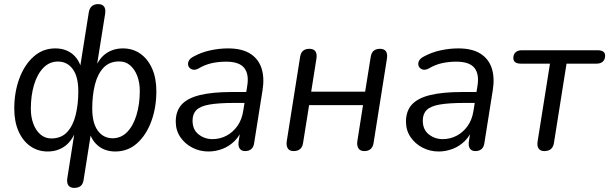

<svg xmlns="http://www.w3.org/2000/svg" viewBox="-20 -732 2979 939"><path d="M342.2 186.9Q323.3 186.9 314.5 174.6Q305.8 162.2 309.2 139.4L348.1 -106.8H357.1Q335.1 -45.4 298.7 -18.2Q262.2 8.9 213 8.9Q165.7 8.9 128.7 -16.8Q91.8 -42.5 70.8 -89.7Q49.8 -136.9 49.8 -200.9Q49.8 -280.8 74.5 -347.7Q99.1 -414.7 144.3 -455Q189.4 -495.3 250.3 -495.3Q303.3 -495.3 337.9 -464.8Q372.4 -434.4 381.9 -379H367.8L414.2 -671.3Q417.6 -691.6 429.2 -701.8Q440.9 -711.9 460.7 -711.9Q479.7 -711.9 488.6 -700.3Q497.6 -688.7 494.2 -664.9L448.8 -379.6H437.5Q459.4 -441.9 495.9 -468.6Q532.3 -495.3 581.1 -495.3Q629.4 -495.3 666.1 -469.6Q702.8 -443.9 723.7 -397.1Q744.7 -350.4 744.7 -285.9Q744.7 -206.1 720.1 -138.9Q695.4 -71.7 650.5 -31.4Q605.6 8.9 543.7 8.9Q491.7 8.9 456.7 -21.7Q421.6 -52.4 412.2 -107.8L429.1 -106.8L388.8 148.1Q385.9 168 374.5 177.5Q363.1 186.9 342.2 186.9ZM230.4 -54.8Q278.9 -54.8 307.9 -85.6Q336.9 -116.4 349.9 -169Q363 -221.6 363 -285.5Q363 -356.8 336.2 -393.6Q309.5 -430.5 264.4 -431Q222.1 -431.4 192.1 -400.4Q162.1 -369.4 146.4 -317Q130.8 -264.7 130.8 -199.8Q130.8 -159.9 142.9 -127.1Q155.1 -94.3 177.3 -74.8Q199.6 -55.3 230.4 -54.8ZM530.1 -55.8Q572.5 -55.8 602.2 -86.6Q632 -117.4 647.8 -170.3Q663.7 -223.2 663.7 -287.1Q663.7 -327.4 651.6 -359.8Q639.5 -392.1 617.2 -411.8Q595 -431.5 564.1 -431.5Q515.7 -432 486.4 -401Q457.2 -370 444.1 -317.6Q431.1 -265.2 431.1 -201.3Q431.1 -130.6 458.1 -93.4Q485.1 -56.3 530.1 -55.8Z M999.2 8.9Q956.9 8.9 920.4 -10Q884 -28.9 861.7 -61.8Q839.5 -94.8 839.5 -137.3Q839.5 -188.8 868.2 -220.5Q897 -252.2 958 -267.1Q1019 -282 1114.5 -282H1195L1186.7 -228.6H1125.8Q1048.8 -228.6 1004.2 -220.7Q959.7 -212.9 940.7 -193.9Q921.7 -174.9 921.7 -142.1Q921.7 -98.1 951.1 -74.9Q980.4 -51.6 1019.2 -51.6Q1055.4 -51.6 1087 -68Q1118.5 -84.4 1140.8 -115.5Q1163 -146.6 1169.6 -190.1L1189.1 -311.7Q1198.7 -369.8 1174.1 -400.1Q1149.5 -430.4 1086.1 -430.4Q1049.3 -430.4 1016 -423.2Q982.6 -415.9 950.1 -396.6Q936.9 -389.7 925.9 -391.1Q914.9 -392.5 907.8 -399.5Q900.7 -406.6 899.7 -416.6Q898.7 -426.6 904.7 -436.9Q910.8 -447.2 925.9 -455Q964.2 -476.2 1008.3 -485.7Q1052.5 -495.3 1094.6 -495.3Q1163 -495.3 1203.5 -469.7Q1244 -444.2 1259 -398.2Q1273.9 -352.1 1263.9 -290.3L1223.1 -33.3Q1220.7 -13.5 1209.3 -3.3Q1197.9 6.9 1178.9 6.9Q1160.9 6.9 1152.5 -5Q1144 -16.9 1146.9 -38.7L1159.5 -119.8L1168.1 -110.4Q1154.7 -69.8 1128.1 -43.2Q1101.5 -16.7 1067.9 -3.9Q1034.3 8.9 999.2 8.9Z M1416.2 6.9Q1396.3 6.9 1387.9 -5.7Q1379.4 -18.3 1382.3 -40.6L1447.7 -453.6Q1451.1 -474.9 1462.7 -484.1Q1474.3 -493.3 1492.8 -493.3Q1513.7 -493.3 1522.4 -481.2Q1531.1 -469 1527.7 -446.3L1501.9 -283.6H1765.7L1793 -453.6Q1796.4 -474.9 1808 -484.1Q1819.6 -493.3 1838 -493.3Q1858.9 -493.3 1867.4 -481.2Q1875.9 -469 1872.5 -446.3L1807.1 -33.3Q1804.2 -13.4 1792.6 -3.2Q1780.9 6.9 1762 6.9Q1742.1 6.9 1733.4 -5.9Q1724.7 -18.7 1727.5 -41L1755.4 -217.9H1491.7L1462.3 -33.3Q1459.4 -12.9 1447.5 -3Q1435.7 6.9 1416.2 6.9Z M2125.2 8.9Q2082.9 8.9 2046.4 -10Q2010 -28.9 1987.7 -61.8Q1965.5 -94.8 1965.5 -137.3Q1965.5 -188.8 1994.2 -220.5Q2023 -252.2 2084 -267.1Q2145 -282 2240.5 -282H2321L2312.7 -228.6H2251.8Q2174.8 -228.6 2130.2 -220.7Q2085.7 -212.9 2066.7 -193.9Q2047.7 -174.9 2047.7 -142.1Q2047.7 -98.1 2077.1 -74.9Q2106.4 -51.6 2145.2 -51.6Q2181.4 -51.6 2213 -68Q2244.5 -84.4 2266.8 -115.5Q2289 -146.6 2295.6 -190.1L2315.1 -311.7Q2324.7 -369.8 2300.1 -400.1Q2275.5 -430.4 2212.1 -430.4Q2175.3 -430.4 2142 -423.2Q2108.6 -415.9 2076.1 -396.6Q2062.9 -389.7 2051.9 -391.1Q2040.9 -392.5 2033.8 -399.5Q2026.7 -406.6 2025.7 -416.6Q2024.7 -426.6 2030.7 -436.9Q2036.8 -447.2 2051.9 -455Q2090.2 -476.2 2134.3 -485.7Q2178.5 -495.3 2220.6 -495.3Q2289 -495.3 2329.5 -469.7Q2370 -444.2 2385 -398.2Q2399.9 -352.1 2389.9 -290.3L2349.1 -33.3Q2346.7 -13.5 2335.3 -3.3Q2323.9 6.9 2304.9 6.9Q2286.9 6.9 2278.5 -5Q2270 -16.9 2272.9 -38.7L2285.5 -119.8L2294.1 -110.4Q2280.7 -69.8 2254.1 -43.2Q2227.5 -16.7 2193.9 -3.9Q2160.3 8.9 2125.2 8.9Z M2641.7 6.9Q2622.8 6.9 2614.3 -5.4Q2605.8 -17.8 2609.2 -40.1L2669.7 -420.7H2528Q2490.6 -420.7 2490.6 -448Q2490.6 -467 2502 -476.7Q2513.5 -486.3 2531.9 -486.3H2902Q2939.5 -486.3 2939.5 -459.6Q2939.5 -441.1 2928.3 -430.9Q2917.2 -420.7 2897.7 -420.7H2750.7L2689.2 -33.3Q2686.3 -13.4 2674.4 -3.2Q2662.6 6.9 2641.7 6.9Z"/></svg>

Font: Nunito ExtraLight
Style: Italic
Weight: 200
Italic angle: -9°
Designer: Vernon Adams
Foundry: Vernon Adams
Version: Version 3.602